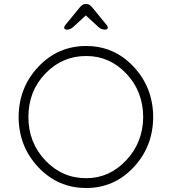

<svg xmlns="http://www.w3.org/2000/svg" viewBox="-20 -940 890 960"><path d="M73 -355Q74 -503 172 -606.5Q270 -710 411 -710Q551 -710 648 -606.5Q745 -503 746 -355Q745 -207 648 -103.5Q551 0 411 0Q270 0 172 -103.5Q74 -207 73 -355ZM122 -355Q122 -227 206.5 -138Q291 -49 411 -49Q527 -49 611 -138.5Q695 -228 696 -355Q695 -484 611.5 -572Q528 -660 411 -660Q291 -660 206.5 -572Q122 -484 122 -355ZM409 -863 346 -805Q332 -792 314 -792Q301 -792 301 -802Q301 -808 306 -814L378 -902Q393 -920 406 -920H414Q427 -920 442 -902L514 -814Q519 -808 519 -802Q519 -792 505 -792Q486 -792 472 -805Z"/></svg>

Font: Quicksand
Style: Regular
Weight: 400
Designer: Andrew Paglinawan
Foundry: Andrew Paglinawan
Version: 1.002